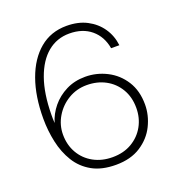

<svg xmlns="http://www.w3.org/2000/svg" viewBox="-131 -821 878 942"><g transform="rotate(-20 308.0 -350.0)"><path d="M316 12Q242 12 192 -16Q142 -44 112.5 -92Q83 -140 70 -200Q57 -260 57 -323Q57 -439 88.5 -526.5Q120 -614 178.5 -663Q237 -712 319 -712Q380 -712 425 -688.5Q470 -665 497.5 -625Q525 -585 531 -534H488Q477 -598 432.5 -635Q388 -672 319 -672Q254 -672 205.5 -632Q157 -592 129.5 -515Q102 -438 101 -328Q101 -318 101 -308Q101 -298 102 -284Q115 -328 145 -364.5Q175 -401 219.5 -423.5Q264 -446 320 -446Q379 -446 432 -419Q485 -392 517.5 -341Q550 -290 550 -218Q550 -162 524 -109Q498 -56 445.5 -22Q393 12 316 12ZM313 -29Q371 -29 414 -54.5Q457 -80 480.5 -122.5Q504 -165 504 -217Q504 -274 478.5 -316.5Q453 -359 410 -382Q367 -405 313 -405Q260 -405 216.5 -379Q173 -353 147 -309.5Q121 -266 121 -216Q121 -162 145.5 -119.5Q170 -77 213.5 -53Q257 -29 313 -29Z"/></g></svg>

Font: DM Sans 12pt ExtraLight
Style: Regular
Weight: 250
Version: Version 4.004;gftools[0.9.30]